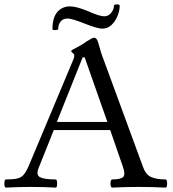

<svg xmlns="http://www.w3.org/2000/svg" viewBox="-21 -848 787 871"><path d="M6 3Q1 3 -0.5 -6Q-2 -15 -0.5 -24.5Q1 -34 6 -34Q38 -34 56.5 -38Q75 -42 86.5 -55.5Q98 -69 110 -97L313 -581Q316 -587 316 -595Q316 -602 309 -607.5Q302 -613 302 -617Q302 -620 324 -631Q335 -637 346 -643Q357 -649 372 -660Q398 -677 406 -677Q418 -677 424 -656Q431 -631 437 -611.5Q443 -592 450 -575L628 -90Q640 -56 664.5 -45Q689 -34 730 -34Q735 -34 736.5 -24.5Q738 -15 736.5 -6Q735 3 730 3Q669 0 610 0Q548 0 488 3Q483 3 481 -6Q479 -15 481 -24.5Q483 -34 488 -34Q526 -34 537.5 -45Q549 -56 537 -90L479 -258H223L155 -88Q141 -55 160 -44.5Q179 -34 231 -34Q236 -34 237.5 -24.5Q239 -15 237.5 -6Q236 3 231 3Q175 0 119 0Q63 0 6 3ZM237 -295H466L363 -588H354ZM443 -718Q421 -718 363 -741Q305 -764 286 -764Q265 -764 254 -750.5Q243 -737 243 -716Q243 -712 230 -711.5Q217 -711 217 -716Q217 -768 239 -793.5Q261 -819 297 -819Q326 -819 379 -797Q406 -785 424 -779.5Q442 -774 452 -774Q471 -774 483.5 -790Q496 -806 496 -822Q496 -828 509 -828Q522 -828 522 -823Q522 -799 512 -775Q502 -751 484.5 -734.5Q467 -718 443 -718Z"/></svg>

Font: Junicode SmExp
Style: Regular
Weight: 400
Width: 6
Designer: Peter S. Baker
Version: Version 2.205; ttfautohint (v1.8.4)